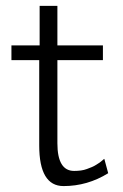

<svg xmlns="http://www.w3.org/2000/svg" viewBox="-20 -627 419 655"><path d="M19 -421.9V-472.2H115.2V-606.9H175.8V-472.2H331.1V-421.9H175.8V-138.2Q175.8 -43.9 232.9 -43.9Q245.1 -43.9 256.1 -45.4Q267.1 -46.9 276.6 -50.5Q286.1 -54.2 293.5 -57.1Q300.8 -60.1 308.3 -64.9Q315.9 -69.8 320.1 -72.5Q324.2 -75.2 329.6 -80.1Q335 -85 335.9 -85L349.1 -36.1Q278.3 7.8 196.8 7.8Q113.8 7.8 113.8 -130.9V-421.9Z"/></svg>

Font: CMU Bright
Style: Roman
Weight: 500
Version: Version 0.7.0